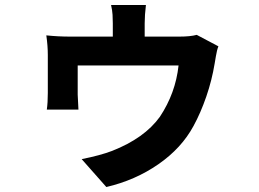

<svg xmlns="http://www.w3.org/2000/svg" viewBox="-20 -660 1040 771"><path d="M561 -566V-443H433V-566Q433 -583 432 -600.5Q431 -618 426 -640H566Q561 -599 561 -566ZM842 -405Q831 -338 808.5 -272.5Q786 -207 757 -154Q709 -65 616 -0.5Q523 64 407 91L308 -21Q383 -36 430 -54Q560 -105 622 -191Q685 -286 697 -397H292V-280Q292 -268 295 -220H168Q172 -247 172 -287V-439Q172 -476 166 -518Q213 -513 262 -513H700Q744 -513 770 -520L857 -474Q851 -459 847 -434.5Q843 -410 842 -405Z"/></svg>

Font: Merged Yaku Han JP
Style: Bold
Weight: 700
Designer: Ryoko NISHIZUKA 西塚涼子 (kana, bopomofo & ideographs); Paul D. Hunt (Latin, Greek & Cyrillic); Sandoll Communications 산돌커뮤니
Foundry: Adobe
Version: Version 2.004